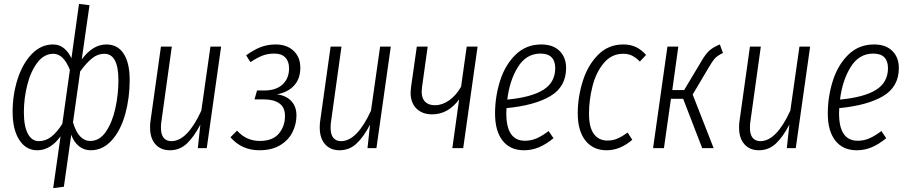

<svg xmlns="http://www.w3.org/2000/svg" viewBox="-20 -763 4671 989"><path d="M292 -61Q268 -27 237.5 -8Q207 11 172 11Q114 11 79.5 -42Q45 -95 45 -187Q45 -275 70.5 -355Q96 -435 143.5 -484.5Q191 -534 253 -534Q286 -534 309.5 -514.5Q333 -495 348 -463L387 -743L441 -736L401 -457Q458 -534 528 -534Q586 -534 617 -486.5Q648 -439 648 -351Q648 -258 625 -175Q602 -92 556 -40.5Q510 11 447 11Q412 11 386 -10.5Q360 -32 347 -69L309 199L254 206ZM301 -125 340 -403Q307 -486 255 -486Q207 -486 172.5 -440.5Q138 -395 120.5 -325.5Q103 -256 103 -185Q103 -112 123.5 -74Q144 -36 180 -36Q215 -36 244 -58.5Q273 -81 301 -125ZM590 -350Q590 -486 517 -486Q483 -486 453.5 -462Q424 -438 393 -395L356 -133Q384 -37 445 -37Q493 -37 525.5 -84.5Q558 -132 574 -204Q590 -276 590 -350Z M753 -106Q753 -127 755 -138L809 -523H865L811 -135Q809 -124 809 -104Q809 -70 823 -53Q837 -36 863 -36Q945 -36 1017 -193L1064 -523H1119L1045 0H999L1012 -121Q980 -59 943 -24Q906 11 855 11Q808 11 780.5 -20Q753 -51 753 -106Z M1527 -414Q1527 -358 1495.5 -323Q1464 -288 1407 -277Q1453 -271 1480 -243Q1507 -215 1507 -168Q1507 -123 1486.5 -82Q1466 -41 1423 -15Q1380 11 1316 11Q1225 11 1167 -56L1201 -90Q1249 -37 1318 -37Q1385 -37 1416.5 -75Q1448 -113 1448 -166Q1448 -210 1419 -230.5Q1390 -251 1340 -251H1291L1304 -297H1342Q1402 -297 1435.5 -328Q1469 -359 1469 -411Q1469 -447 1449.5 -467Q1430 -487 1394 -487Q1359 -487 1332 -476.5Q1305 -466 1270 -443L1248 -478Q1286 -506 1322 -520Q1358 -534 1400 -534Q1457 -534 1492 -501.5Q1527 -469 1527 -414Z M1627 -106Q1627 -127 1629 -138L1683 -523H1739L1685 -135Q1683 -124 1683 -104Q1683 -70 1697 -53Q1711 -36 1737 -36Q1819 -36 1891 -193L1938 -523H1993L1919 0H1873L1886 -121Q1854 -59 1817 -24Q1780 11 1729 11Q1682 11 1654.5 -20Q1627 -51 1627 -106Z M2366 0H2310L2345 -251Q2288 -174 2206 -174Q2155 -174 2125 -204Q2095 -234 2095 -286Q2095 -294 2097 -312L2127 -523H2183L2154 -315Q2152 -299 2152 -291Q2152 -257 2169.5 -239Q2187 -221 2221 -221Q2258 -221 2293.5 -246Q2329 -271 2355 -316L2384 -523H2440Z M2589 -206Q2588 -197 2588 -179Q2588 -38 2684 -38Q2716 -38 2744.5 -50.5Q2773 -63 2806 -88L2831 -51Q2793 -20 2756.5 -4.5Q2720 11 2679 11Q2608 11 2569 -38.5Q2530 -88 2530 -178Q2530 -265 2556 -347Q2582 -429 2636 -481.5Q2690 -534 2768 -534Q2829 -534 2862.5 -500.5Q2896 -467 2896 -413Q2896 -316 2815 -268Q2734 -220 2589 -206ZM2593 -250Q2718 -262 2779 -300.5Q2840 -339 2840 -412Q2840 -448 2821.5 -467.5Q2803 -487 2764 -487Q2691 -487 2648 -418Q2605 -349 2593 -250Z M3308 -480 3276 -446Q3256 -466 3236.5 -476Q3217 -486 3190 -486Q3130 -486 3090 -438Q3050 -390 3032 -319Q3014 -248 3014 -177Q3014 -107 3039 -73Q3064 -39 3109 -39Q3137 -39 3161 -49.5Q3185 -60 3213 -80L3237 -43Q3174 11 3105 11Q3035 11 2995.5 -39Q2956 -89 2956 -179Q2956 -262 2981.5 -344Q3007 -426 3060 -480Q3113 -534 3191 -534Q3227 -534 3255 -521Q3283 -508 3308 -480Z M3704 -490Q3676 -477 3662.5 -462Q3649 -447 3628 -411L3548 -276L3656 0H3597L3499 -254H3436L3400 0H3344L3418 -523H3474L3443 -299H3504L3592 -446Q3613 -483 3633 -501.5Q3653 -520 3688 -534Z M3787 -106Q3787 -127 3789 -138L3843 -523H3899L3845 -135Q3843 -124 3843 -104Q3843 -70 3857 -53Q3871 -36 3897 -36Q3979 -36 4051 -193L4098 -523H4153L4079 0H4033L4046 -121Q4014 -59 3977 -24Q3940 11 3889 11Q3842 11 3814.5 -20Q3787 -51 3787 -106Z M4303 -206Q4302 -197 4302 -179Q4302 -38 4398 -38Q4430 -38 4458.5 -50.5Q4487 -63 4520 -88L4545 -51Q4507 -20 4470.5 -4.5Q4434 11 4393 11Q4322 11 4283 -38.5Q4244 -88 4244 -178Q4244 -265 4270 -347Q4296 -429 4350 -481.5Q4404 -534 4482 -534Q4543 -534 4576.5 -500.5Q4610 -467 4610 -413Q4610 -316 4529 -268Q4448 -220 4303 -206ZM4307 -250Q4432 -262 4493 -300.5Q4554 -339 4554 -412Q4554 -448 4535.5 -467.5Q4517 -487 4478 -487Q4405 -487 4362 -418Q4319 -349 4307 -250Z"/></svg>

Font: Fira Sans Extra Condensed Light
Style: Italic
Weight: 300
Width: 3
Italic angle: -8°
Designer: Carrois Corporate & Edenspiekermann AG
Foundry: Carrois Corporate GbR & Edenspiekermann AG
Version: Version 4.203